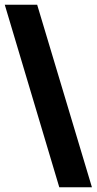

<svg xmlns="http://www.w3.org/2000/svg" viewBox="-24 -790 411 810"><path d="M-3.9 -770H132.8L363.8 0H226.1Z"/></svg>

Font: Junction Bold
Style: Bold
Weight: 700
Designer: Caroline Hadilaksono
Foundry: Caroline Hadilaksono
Version: Version 001.001